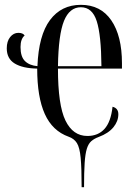

<svg xmlns="http://www.w3.org/2000/svg" viewBox="-20 -565 564 795"><path d="M318 210Q318 131 314 88.5Q310 46 298.5 27.5Q287 9 264 1Q197 -23 165.5 -93Q134 -163 134 -281Q74 -282 41 -302Q8 -322 8 -365Q8 -394 22 -411.5Q36 -429 56 -429Q75 -429 82 -418Q65 -404 65 -370Q65 -330 83.5 -312Q102 -294 135 -291Q140 -419 187 -482Q234 -545 315 -545Q397 -545 441 -480.5Q485 -416 485 -303V-281H220Q220 -130 251 -66Q282 -2 342 -2Q386 -2 412.5 -31Q439 -60 446 -123Q470 -117 470 -92Q470 -63 449.5 -38Q429 -13 389 2Q370 9 358 19.5Q346 30 339.5 51Q333 72 330.5 110Q328 148 328 210ZM400 -291Q399 -420 380.5 -477.5Q362 -535 315 -535Q268 -535 245 -478.5Q222 -422 220 -291Z"/></svg>

Font: Noto Serif Display ExtraCondensed
Style: Regular
Weight: 400
Width: 2
Designer: Monotype Design Team
Foundry: Monotype Imaging Inc.
Version: Version 2.009